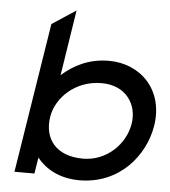

<svg xmlns="http://www.w3.org/2000/svg" viewBox="-49 -691 661 747"><g transform="rotate(5 281.5 -317.5)"><path d="M34 0H112L122 -63C154 -23 208 11 288 11C445 11 541 -108 560 -226C582 -368 486 -462 363 -462C285 -462 226 -431 180 -390L220 -646L127 -585ZM154 -226C166 -299 238 -373 342 -373C439 -373 484 -300 472 -226C459 -145 387 -74 295 -74C190 -74 140 -138 154 -226Z"/></g></svg>

Font: Charger Sport
Style: SeBdExtObl
Weight: 600
Designer: Jasper
Foundry: Cannot Into Space Fonts
Version: Version 1.1